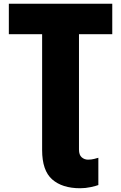

<svg xmlns="http://www.w3.org/2000/svg" viewBox="-20 -734 644 1021"><path d="M406 267Q311 267 257.5 220Q204 173 204 64V-552H27V-714H577V-552H400V61Q400 90 414.5 102.5Q429 115 448 115Q466 115 481 111Q496 107 503 105V250Q490 255 462.5 261Q435 267 406 267Z"/></svg>

Font: Noto Sans Black
Style: Regular
Weight: 900
Designer: Monotype Design Team
Foundry: Monotype Imaging Inc.
Version: Version 2.007